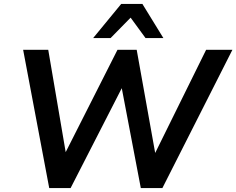

<svg xmlns="http://www.w3.org/2000/svg" viewBox="-20 -959 1205 979"><path d="M231 0 98 -705H226L323 -136H291L579 -705H677L779 -136H750L1031 -705H1165L808 0H698L596 -535H614L340 0ZM455 -765 598 -939H706L813 -765H722L646 -869L544 -765Z"/></svg>

Font: Nunito Sans 11pt
Style: Bold Italic
Weight: 700
Italic angle: -9°
Version: Version 3.101;gftools[0.9.27]